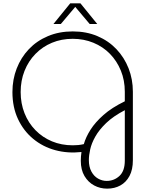

<svg xmlns="http://www.w3.org/2000/svg" viewBox="-20 -900 889 1143"><path d="M618 223Q576 223 540.5 204Q505 185 483 148Q461 111 461 57Q461 45 462 31.5Q463 18 465 5Q383 14 309 -6Q235 -26 177.5 -73.5Q120 -121 87 -191.5Q54 -262 54 -352Q54 -427 79.5 -492.5Q105 -558 152 -607.5Q199 -657 265.5 -685Q332 -713 413 -713Q494 -713 560 -685Q626 -657 673 -607.5Q720 -558 745.5 -493Q771 -428 771 -354V54Q771 110 751 147.5Q731 185 696.5 204Q662 223 618 223ZM615 177Q659 177 691 147.5Q723 118 723 56V-244Q654 -208 612 -167.5Q570 -127 547.5 -87Q525 -47 517 -11Q509 25 509 53Q509 93 524 121Q539 149 563.5 163Q588 177 615 177ZM413 -35Q431 -35 446 -36.5Q461 -38 479 -42Q491 -84 519 -128Q547 -172 596 -215.5Q645 -259 723 -297V-354Q723 -422 699.5 -479.5Q676 -537 634.5 -579.5Q593 -622 536 -645.5Q479 -669 413 -669Q346 -669 289.5 -645.5Q233 -622 191 -579Q149 -536 126 -478Q103 -420 103 -352Q103 -284 126 -226Q149 -168 191 -125Q233 -82 289.5 -58.5Q346 -35 413 -35ZM298 -757 398 -880H459L559 -757H514L428 -859L342 -757Z"/></svg>

Font: MuseoModerno Thin ExtraLight
Style: Regular
Weight: 250
Version: Version 1.002